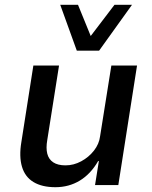

<svg xmlns="http://www.w3.org/2000/svg" viewBox="-20 -771 634 800"><path d="M211 9Q155 9 119.5 -12.5Q84 -34 71.5 -76.5Q59 -119 69 -179L119 -498H226L177 -188Q171 -154 177 -130.5Q183 -107 202 -94.5Q221 -82 253 -82Q287 -82 318.5 -99Q350 -116 371.5 -143.5Q393 -171 397 -203L444 -498H551L473 0H376L392 -100H389Q358 -46 312.5 -18.5Q267 9 211 9ZM300 -560 231 -751H305L358 -621L457 -751H530L393 -560Z"/></svg>

Font: Nunito Sans 7pt SemiCondensed SemiBold
Style: Italic
Weight: 600
Width: 4
Italic angle: -9°
Designer: Vernon Adams
Foundry: Vernon Adams
Version: Version 3.101;gftools[0.9.27]